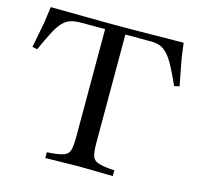

<svg xmlns="http://www.w3.org/2000/svg" viewBox="-104 -822 956 934"><g transform="rotate(15 373.5 -355.0)"><path d="M203 3V-26L230 -28Q271 -32 290.5 -40Q310 -48 316 -69.5Q322 -91 322 -133V-695H424V-133Q424 -91 430 -69.5Q436 -48 456 -40Q476 -32 517 -28L543 -26V3L375 0ZM718 -497Q693 -553 674 -588.5Q655 -624 637 -643.5Q619 -663 599 -670.5Q579 -678 551 -678H202Q171 -678 149.5 -671.5Q128 -665 110 -646.5Q92 -628 73 -592Q54 -556 28 -498L3 -503L28 -633L39 -713L325 -710H420L708 -713L719 -633L744 -503Z"/></g></svg>

Font: Baskervville Medium
Style: Regular
Weight: 500
Version: Version 1.100